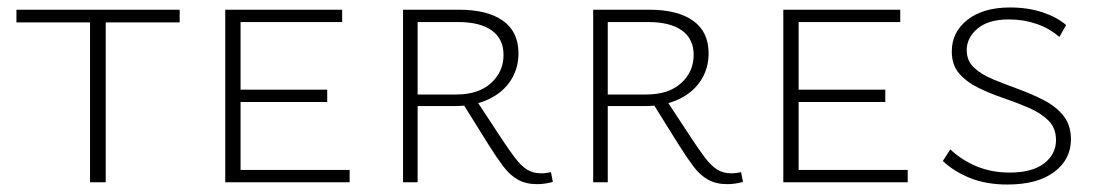

<svg xmlns="http://www.w3.org/2000/svg" viewBox="-20 -488 2938 514"><path d="M221 0V-462H263V0ZM24 -428V-462H461V-428Z M583 0V-462H624V0ZM597 0V-33H916V0ZM597 -215V-248H856V-215ZM597 -429V-462H896V-429Z M1059 0V-462H1209Q1285 -462 1326.5 -432.5Q1368 -403 1368 -345Q1368 -305 1347.5 -273Q1327 -241 1288.5 -222.5Q1250 -204 1196 -204H1079V-235H1201Q1261 -235 1294.5 -265.5Q1328 -296 1328 -341Q1328 -384 1296.5 -406.5Q1265 -429 1206 -429H1098V0ZM1418 5Q1388 5 1366.5 -7Q1345 -19 1327 -43Q1309 -67 1287 -102L1216 -216L1251 -226L1322 -118Q1343 -86 1359 -65Q1375 -44 1391 -34Q1407 -24 1429 -24Q1436 -24 1442.5 -25Q1449 -26 1455 -27L1460 -1Q1449 2 1438.5 3.5Q1428 5 1418 5Z M1568 0V-462H1718Q1794 -462 1835.5 -432.5Q1877 -403 1877 -345Q1877 -305 1856.5 -273Q1836 -241 1797.5 -222.5Q1759 -204 1705 -204H1588V-235H1710Q1770 -235 1803.5 -265.5Q1837 -296 1837 -341Q1837 -384 1805.5 -406.5Q1774 -429 1715 -429H1607V0ZM1927 5Q1897 5 1875.5 -7Q1854 -19 1836 -43Q1818 -67 1796 -102L1725 -216L1760 -226L1831 -118Q1852 -86 1868 -65Q1884 -44 1900 -34Q1916 -24 1938 -24Q1945 -24 1951.5 -25Q1958 -26 1964 -27L1969 -1Q1958 2 1947.5 3.5Q1937 5 1927 5Z M2077 0V-462H2118V0ZM2091 0V-33H2410V0ZM2091 -215V-248H2350V-215ZM2091 -429V-462H2390V-429Z M2807 -113Q2807 -145 2787 -165Q2767 -185 2735 -199Q2703 -213 2667.5 -225Q2632 -237 2600 -252.5Q2568 -268 2548 -291Q2528 -314 2528 -350Q2528 -402 2570 -435Q2612 -468 2684 -468Q2732 -468 2771 -455Q2810 -442 2834 -421L2816 -389Q2790 -412 2755 -424Q2720 -436 2681 -436Q2626 -436 2597 -411.5Q2568 -387 2568 -354Q2568 -325 2588 -306.5Q2608 -288 2640 -275Q2672 -262 2707.5 -249Q2743 -236 2775 -219.5Q2807 -203 2827 -178Q2847 -153 2847 -115Q2847 -61 2802 -27.5Q2757 6 2677 6Q2621 6 2578 -11Q2535 -28 2504 -57L2524 -88Q2555 -59 2595 -42.5Q2635 -26 2683 -26Q2743 -26 2775 -50.5Q2807 -75 2807 -113Z"/></svg>

Font: Ysabeau SC ExtraLight
Style: Regular
Weight: 250
Designer: Christian Thalmann (Catharsis Fonts)
Version: Version 2.001;gftools[0.9.30]; featfreeze: smcp